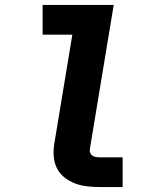

<svg xmlns="http://www.w3.org/2000/svg" viewBox="-20 -755 640 775"><path d="M382 0Q356 0 330.5 -3Q305 -6 282 -15Q259 -24 240 -39Q221 -54 210 -75.5Q199 -97 197 -123Q195 -149 199 -174L272 -615H152V-735H439L343 -155Q341 -147 343.5 -139.5Q346 -132 352 -127.5Q358 -123 366 -121.5Q374 -120 382 -120H475V0Z"/></svg>

Font: Iosevka Slab HvExObl
Style: Regular
Weight: 900
Width: 7
Italic angle: -9°
Monospace: yes
Designer: Belleve Invis
Foundry: Belleve Invis
Version: Version 11.1.1; ttfautohint (v1.8.3)